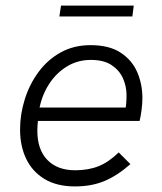

<svg xmlns="http://www.w3.org/2000/svg" viewBox="-20 -662 581 689"><path d="M249 7Q184 7 140 -19.5Q96 -46 74 -92Q52 -138 52 -197Q52 -252 69 -306Q86 -360 118.5 -404Q151 -448 198 -474Q245 -500 305 -500Q372 -500 413 -473Q454 -446 472.5 -403Q491 -360 491 -310Q491 -291 488 -267.5Q485 -244 481 -228H116Q115 -218 114.5 -210Q114 -202 114 -193Q114 -125 150 -88Q186 -51 250 -51Q297 -51 333.5 -65.5Q370 -80 406 -115L448 -73Q400 -31 354 -12Q308 7 249 7ZM429 -263Q432 -279 433 -292Q434 -305 434 -321Q434 -352 421.5 -380.5Q409 -409 381 -428Q353 -447 306 -447Q259 -447 221 -424Q183 -401 157.5 -362.5Q132 -324 122 -276H449ZM193 -603 199 -642H460L455 -603Z"/></svg>

Font: Hanken Grotesk Light
Style: Italic
Weight: 300
Italic angle: -8°
Designer: Alfredo Marco Pradil
Foundry: Hanken Design Co.
Version: Version 3.013